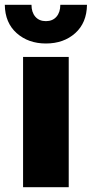

<svg xmlns="http://www.w3.org/2000/svg" viewBox="-35 -779 382 799"><path d="M61 0V-542H251V0ZM156 -598Q83 -598 34.5 -641Q-14 -684 -15 -759H96Q96 -728 112 -709.5Q128 -691 156 -691Q184 -691 200 -709.5Q216 -728 216 -759H327Q326 -684 278 -641Q230 -598 156 -598Z"/></svg>

Font: MOST Montserrat ExtraBold
Style: Regular
Weight: 800
Designer: Julieta Ulanovsky
Foundry: Julieta Ulanovsky
Version: Version 8.000;March 11, 2024;FontCreator 15.0.0.2926 64-bit